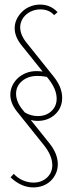

<svg xmlns="http://www.w3.org/2000/svg" viewBox="-20 -723 302 837"><path d="M25 -310Q25 -331 34 -350Q43 -369 58.5 -383Q74 -397 94.5 -405Q115 -413 139 -413Q146 -413 153 -412.5Q160 -412 166 -411L72 -528Q44 -564 44 -600Q44 -621 53 -639.5Q62 -658 77 -672.5Q92 -687 112.5 -695Q133 -703 155 -703Q200 -703 231 -670L216 -657Q194 -682 156 -682Q138 -682 122 -676Q106 -670 94 -659.5Q82 -649 75 -634.5Q68 -620 68 -604Q68 -570 98 -534L214 -389Q251 -343 251 -297Q251 -253 220.5 -224.5Q190 -196 144 -196Q127 -196 114 -200L195 -99Q232 -53 232 -7Q232 15 223.5 33.5Q215 52 201 65.5Q187 79 167.5 86.5Q148 94 125 94Q98 94 73 82.5Q48 71 26 50L40 35Q58 54 80.5 63.5Q103 73 126 73Q161 73 184.5 51.5Q208 30 208 -3Q208 -45 170 -92L53 -238Q25 -274 25 -310ZM50 -314Q50 -298 57 -280Q64 -262 79 -244L88 -233Q114 -217 145 -217Q181 -217 204 -238.5Q227 -260 227 -293Q227 -335 189 -382L184 -388Q174 -390 163 -391Q152 -392 143 -392Q103 -392 76.5 -370Q50 -348 50 -314Z"/></svg>

Font: Moniqa Thin Paragraph
Style: Regular
Weight: 100
Designer: Rajesh Rajput
Foundry: Rajesh Rajput
Version: Version 1.000